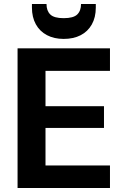

<svg xmlns="http://www.w3.org/2000/svg" viewBox="-20 -942 624 962"><path d="M68 0V-700H531V-587H208V-410H501V-301H208V-113H531V0ZM299 -747Q251 -747 215 -766Q179 -785 159.5 -820.5Q140 -856 140 -904V-922H213Q213 -888 232 -869.5Q251 -851 299 -851Q348 -851 367 -869.5Q386 -888 386 -922H460V-904Q460 -855 440 -819.5Q420 -784 384 -765.5Q348 -747 299 -747Z"/></svg>

Font: DM Sans 17pt ExtraBold
Style: Regular
Weight: 800
Version: Version 4.004;gftools[0.9.30]